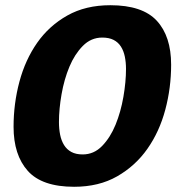

<svg xmlns="http://www.w3.org/2000/svg" viewBox="-20 -701 709 736"><path d="M403 -681Q526 -681 581 -621.5Q636 -562 636 -453Q636 -364 613.5 -280Q591 -196 545 -130.5Q499 -65 429 -25Q359 15 264 15Q141 15 86.5 -46Q32 -107 32 -215Q32 -304 54.5 -388Q77 -472 122.5 -537Q168 -602 238 -641.5Q308 -681 403 -681ZM372 -557Q329 -557 297.5 -525Q266 -493 246 -445Q226 -397 216 -340Q206 -283 206 -233Q206 -207 210.5 -184.5Q215 -162 225.5 -145Q236 -128 253.5 -118.5Q271 -109 297 -109Q340 -109 371.5 -141.5Q403 -174 423 -223Q443 -272 453 -329.5Q463 -387 463 -437Q463 -462 458.5 -484Q454 -506 443.5 -522.5Q433 -539 415.5 -548Q398 -557 372 -557Z"/></svg>

Font: Amaranth
Style: Bold Italic
Weight: 700
Italic angle: -12°
Designer: Gesine Todt
Foundry: Gesine Todt
Version: Version 1.001